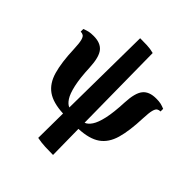

<svg xmlns="http://www.w3.org/2000/svg" viewBox="-241 -818 1192 1192"><g transform="rotate(45 355.5 -221.5)"><path d="M285 216 287 0Q196 -4 146.5 -39Q97 -74 76.5 -145.5Q56 -217 52 -329Q50 -380 44 -402.5Q38 -425 28 -431Q18 -437 5 -437V-460Q25 -468 40.5 -471.5Q56 -475 81 -475Q142 -475 170 -440.5Q198 -406 202 -319Q206 -228 218.5 -172.5Q231 -117 249 -89.5Q267 -62 288 -54L295 -669Q325 -669 355 -668Q385 -667 415 -659L422 -54Q443 -61 461.5 -88.5Q480 -116 492.5 -171.5Q505 -227 509 -319Q513 -406 541 -440.5Q569 -475 630 -475Q656 -475 671 -471.5Q686 -468 706 -460V-437Q693 -437 683 -431Q673 -425 667 -402.5Q661 -380 659 -329Q655 -216 634.5 -145Q614 -74 564 -39Q514 -4 422 0L425 226Q390 226 355 224.5Q320 223 285 216Z"/></g></svg>

Font: Bona Nova
Style: Bold
Weight: 700
Designer: Mateusz Machalski
Foundry: Capitalics
Version: Version 4.001; ttfautohint (v1.8.3)